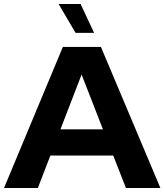

<svg xmlns="http://www.w3.org/2000/svg" viewBox="-43 -933 816 953"><path d="M269 -700H458L753 0H582L519 -161H207L145 0H-23ZM468 -291 362 -563 257 -291ZM332 -770 248 -913H357L424 -770Z"/></svg>

Font: Chess Sans
Style: Bold
Weight: 700
Designer: Wolf Bōese
Foundry: Wolf Bōese
Version: Version 7.223